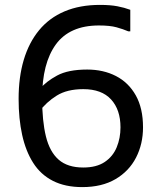

<svg xmlns="http://www.w3.org/2000/svg" viewBox="-20 -752 656 784"><path d="M316 12Q246 12 196 -13.5Q146 -39 115.5 -87Q85 -135 70.5 -201Q56 -267 56 -348Q56 -437 77 -507.5Q98 -578 139.5 -628.5Q181 -679 243.5 -705.5Q306 -732 388 -732Q430 -732 459 -726.5Q488 -721 512 -712V-624H504Q483 -633 456 -640.5Q429 -648 384 -648Q324 -648 280 -628.5Q236 -609 208 -570.5Q180 -532 166 -477.5Q152 -423 152 -352Q152 -258 167.5 -195Q183 -132 219.5 -100Q256 -68 320 -68Q374 -68 407.5 -90.5Q441 -113 456.5 -150.5Q472 -188 472 -232Q472 -304 433.5 -346Q395 -388 320 -388Q254 -388 211.5 -361.5Q169 -335 140 -296H104V-390H144Q168 -419 213 -443.5Q258 -468 336 -468Q402 -468 453.5 -441.5Q505 -415 534.5 -362.5Q564 -310 564 -232Q564 -164 535.5 -108.5Q507 -53 451.5 -20.5Q396 12 316 12Z"/></svg>

Font: Kufam
Style: Regular
Weight: 400
Designer: Wael Morcos, Artur Schmal
Foundry: Original Type
Version: Version 1.301; ttfautohint (v1.8.3)